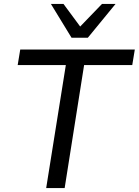

<svg xmlns="http://www.w3.org/2000/svg" viewBox="-20 -957 706 977"><path d="M215 0 315 -626H70L83 -705H666L653 -626H408L309 0ZM344 -765 239 -937H303L388 -822L499 -937H568L427 -765Z"/></svg>

Font: Mulish ExtraLight Medium
Style: Italic
Weight: 500
Italic angle: -9°
Version: Version 3.603